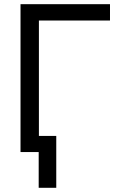

<svg xmlns="http://www.w3.org/2000/svg" viewBox="-20 -727 586 918"><path d="M505.9 -628.9H166V-77.1H249V170.9H165V0H78.1V-707H505.9Z"/></svg>

Font: Pretendard Std
Style: Regular
Weight: 400
Designer: Base glyphs from Inter by Rasmus Andersson; Hangeul glyphs from Noto Sans CJK(Source Han Sans) by Jang Soo-young and Kan
Foundry: Kil Hyung-jin
Version: Version 1.309